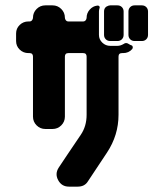

<svg xmlns="http://www.w3.org/2000/svg" viewBox="-20 -696 579 716"><path d="M532 -566Q532 -556 525.5 -549.5Q519 -543 509 -543H482Q472 -543 465.5 -549.5Q459 -556 459 -566V-653Q459 -663 465.5 -669.5Q472 -676 482 -676H509Q519 -676 525.5 -669.5Q532 -663 532 -653ZM441 -566Q441 -556 434.5 -549.5Q428 -543 418 -543H391Q381 -543 374.5 -549.5Q368 -556 368 -566V-653Q368 -670 385 -675H387Q388 -676 391 -676H418Q428 -676 434.5 -669.5Q441 -663 441 -653ZM473 -513Q460 -498 439 -498H435Q422 -498 422 -485V-268Q422 -192 379 -127L308 -20Q296 0 270 0H237Q210 0 197 -24Q184 -48 199 -71L231 -119L281 -193Q303 -225 303 -268V-485Q303 -498 290 -498H235Q222 -498 222 -485V-261Q222 -242 208.5 -228.5Q195 -215 176 -215H149Q130 -215 116.5 -228.5Q103 -242 103 -261V-485Q103 -498 90 -498H86Q67 -498 53.5 -511Q40 -524 40 -543V-571Q40 -590 53.5 -603Q67 -616 86 -616H90Q96 -616 99.5 -620.5Q103 -625 103 -630Q103 -649 116.5 -662.5Q130 -676 149 -676H176Q195 -676 208.5 -662.5Q222 -649 222 -630Q222 -625 225.5 -620.5Q229 -616 235 -616H290Q296 -616 299.5 -620.5Q303 -625 303 -630Q303 -647 314.5 -660Q326 -673 342 -675Q347 -676 350 -673Q353 -670 351 -665Q350 -662 349.5 -659Q349 -656 349 -653V-566Q349 -549 361.5 -537Q374 -525 391 -525H418Q429 -525 441 -532Q450 -539 460 -532Q466 -528 470 -527Q474 -526 475 -521.5Q476 -517 473 -513Z"/></svg>

Font: Monomaniac One
Style: Regular
Weight: 400
Version: Version 1.000; ttfautohint (v1.8.3)